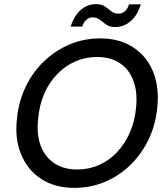

<svg xmlns="http://www.w3.org/2000/svg" viewBox="-20 -898 811 930"><path d="M339 12Q247 12 181 -30.5Q115 -73 83 -148.5Q51 -224 62 -322Q70 -406 104 -477Q138 -548 192.5 -600.5Q247 -653 316.5 -682.5Q386 -712 465 -712Q558 -712 624 -669.5Q690 -627 721 -552Q752 -477 742 -379Q734 -294 700 -223Q666 -152 611.5 -99Q557 -46 488 -17Q419 12 339 12ZM354 -77Q410 -77 459 -98.5Q508 -120 546 -160Q584 -200 608.5 -255Q633 -310 639 -376Q647 -452 626 -507.5Q605 -563 560 -592.5Q515 -622 450 -622Q394 -622 345 -600.5Q296 -579 257.5 -539.5Q219 -500 195 -445.5Q171 -391 165 -325Q156 -248 177 -192.5Q198 -137 243.5 -107Q289 -77 354 -77ZM322 -769Q340 -824 372.5 -851Q405 -878 444 -878Q472 -878 488.5 -866.5Q505 -855 519 -843.5Q533 -832 554 -832Q571 -832 584.5 -843Q598 -854 605 -877H662Q645 -822 612 -794.5Q579 -767 538 -767Q511 -767 494 -779Q477 -791 463 -802.5Q449 -814 428 -814Q412 -814 399 -803Q386 -792 378 -769Z"/></svg>

Font: DM Sans 12pt Medium
Style: Italic
Weight: 500
Italic angle: -10°
Version: Version 4.004;gftools[0.9.30]